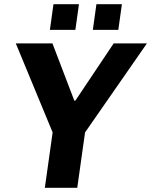

<svg xmlns="http://www.w3.org/2000/svg" viewBox="-20 -892 718 912"><path d="M234 -872 217 -750H338L355 -872ZM438 -872 421 -750H542L559 -872ZM384 -263 678 -686H520L338 -414H333L229 -686H55L230 -263L193 0H347Z"/></svg>

Font: Chivo
Style: Bold Italic
Weight: 700
Italic angle: -8°
Designer: Hector Gatti
Foundry: Omnibus-Type
Version: Version 1.003;PS 001.003;hotconv 1.0.70;makeotf.lib2.5.58329